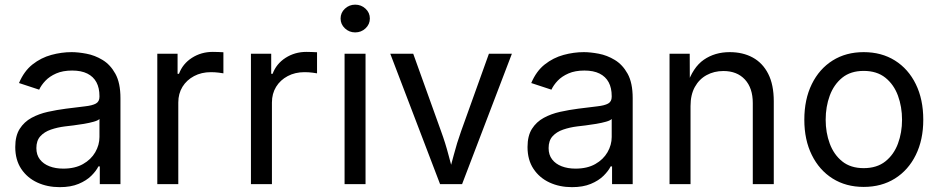

<svg xmlns="http://www.w3.org/2000/svg" viewBox="-20 -771 3937 804"><path d="M230 12.7Q178.2 12.7 136 -6.8Q93.8 -26.4 68.8 -64Q43.9 -101.6 43.9 -155.3Q43.9 -202.1 62.5 -231.4Q81.1 -260.7 112.1 -277.6Q143.1 -294.4 180.7 -302.7Q218.3 -311 256.3 -315.9Q305.2 -322.3 335.9 -325.7Q366.7 -329.1 381.6 -337.4Q396.5 -345.7 396.5 -365.7V-368.7Q396.5 -402.8 383.8 -426.5Q371.1 -450.2 345.7 -462.9Q320.3 -475.6 282.2 -475.6Q243.2 -475.6 215.3 -463.4Q187.5 -451.2 170.2 -432.9Q152.8 -414.6 144 -395.5L59.6 -423.3Q80.6 -473.1 116.2 -501.2Q151.9 -529.3 194.8 -541Q237.8 -552.7 279.8 -552.7Q307.1 -552.7 342 -546.1Q377 -539.6 409.4 -520Q441.9 -500.5 463.1 -462.2Q484.4 -423.8 484.4 -359.9V0H397.9V-74.2H392.1Q382.8 -55.2 362.3 -34.9Q341.8 -14.6 309.1 -1Q276.4 12.7 230 12.7ZM245.1 -64.9Q293.9 -64.9 327.6 -84Q361.3 -103 378.9 -133.5Q396.5 -164.1 396.5 -197.3V-272.9Q391.1 -266.6 373 -261.5Q355 -256.3 331.8 -252.4Q308.6 -248.5 286.9 -245.8Q265.1 -243.2 252.4 -241.7Q220.7 -237.8 193.1 -228.3Q165.5 -218.8 148.9 -200.4Q132.3 -182.1 132.3 -150.9Q132.3 -122.6 147 -103.5Q161.6 -84.5 187 -74.7Q212.4 -64.9 245.1 -64.9Z M638.7 0V-545.9H723.6V-461.9H729.5Q744.6 -503.4 783.4 -528.6Q822.3 -553.7 871.1 -553.7Q880.9 -553.7 894.3 -553.2Q907.7 -552.7 915.5 -552.2V-463.9Q911.6 -464.8 896 -466.8Q880.4 -468.8 862.8 -468.8Q823.7 -468.8 792.7 -452.4Q761.7 -436 744.1 -407.5Q726.6 -378.9 726.6 -341.8V0Z M1030.8 0V-545.9H1115.7V-461.9H1121.6Q1136.7 -503.4 1175.5 -528.6Q1214.4 -553.7 1263.2 -553.7Q1272.9 -553.7 1286.4 -553.2Q1299.8 -552.7 1307.6 -552.2V-463.9Q1303.7 -464.8 1288.1 -466.8Q1272.5 -468.8 1254.9 -468.8Q1215.8 -468.8 1184.8 -452.4Q1153.8 -436 1136.2 -407.5Q1118.7 -378.9 1118.7 -341.8V0Z M1422.9 0V-545.9H1510.7V0ZM1467.3 -635.3Q1442.4 -635.3 1424.3 -652.3Q1406.2 -669.4 1406.2 -693.4Q1406.2 -717.8 1424.3 -734.6Q1442.4 -751.5 1467.3 -751.5Q1492.7 -751.5 1510.7 -734.6Q1528.8 -717.8 1528.8 -693.4Q1528.8 -669.4 1510.7 -652.3Q1492.7 -635.3 1467.3 -635.3Z M1822.8 0 1614.3 -545.9H1710.4L1826.7 -222.2Q1845.2 -171.9 1858.2 -121.8Q1871.1 -71.8 1885.3 -24.9H1853Q1867.2 -71.8 1880.1 -121.8Q1893.1 -171.9 1911.1 -222.2L2027.3 -545.9H2123.5L1915 0Z M2375 12.7Q2323.2 12.7 2281 -6.8Q2238.8 -26.4 2213.9 -64Q2189 -101.6 2189 -155.3Q2189 -202.1 2207.5 -231.4Q2226.1 -260.7 2257.1 -277.6Q2288.1 -294.4 2325.7 -302.7Q2363.3 -311 2401.4 -315.9Q2450.2 -322.3 2481 -325.7Q2511.7 -329.1 2526.6 -337.4Q2541.5 -345.7 2541.5 -365.7V-368.7Q2541.5 -402.8 2528.8 -426.5Q2516.1 -450.2 2490.7 -462.9Q2465.3 -475.6 2427.2 -475.6Q2388.2 -475.6 2360.4 -463.4Q2332.5 -451.2 2315.2 -432.9Q2297.9 -414.6 2289.1 -395.5L2204.6 -423.3Q2225.6 -473.1 2261.2 -501.2Q2296.9 -529.3 2339.8 -541Q2382.8 -552.7 2424.8 -552.7Q2452.1 -552.7 2487.1 -546.1Q2522 -539.6 2554.4 -520Q2586.9 -500.5 2608.2 -462.2Q2629.4 -423.8 2629.4 -359.9V0H2543V-74.2H2537.1Q2527.8 -55.2 2507.3 -34.9Q2486.8 -14.6 2454.1 -1Q2421.4 12.7 2375 12.7ZM2390.1 -64.9Q2439 -64.9 2472.7 -84Q2506.3 -103 2523.9 -133.5Q2541.5 -164.1 2541.5 -197.3V-272.9Q2536.1 -266.6 2518.1 -261.5Q2500 -256.3 2476.8 -252.4Q2453.6 -248.5 2431.9 -245.8Q2410.2 -243.2 2397.5 -241.7Q2365.7 -237.8 2338.1 -228.3Q2310.5 -218.8 2293.9 -200.4Q2277.3 -182.1 2277.3 -150.9Q2277.3 -122.6 2292 -103.5Q2306.6 -84.5 2332 -74.7Q2357.4 -64.9 2390.1 -64.9Z M2871.6 -327.1V0H2783.7V-545.9H2868.2L2868.7 -413.6H2856.4Q2881.3 -489.3 2927.5 -521Q2973.6 -552.7 3035.6 -552.7Q3090.8 -552.7 3132.3 -530Q3173.8 -507.3 3197 -461.7Q3220.2 -416 3220.2 -346.7V0H3132.3V-339.4Q3132.3 -402.3 3099.4 -438Q3066.4 -473.6 3009.3 -473.6Q2970.2 -473.6 2939 -456.5Q2907.7 -439.5 2889.6 -406.7Q2871.6 -374 2871.6 -327.1Z M3596.7 11.7Q3522.5 11.7 3466.6 -23.4Q3410.6 -58.6 3379.4 -122.1Q3348.1 -185.5 3348.1 -269.5Q3348.1 -355 3379.4 -418.7Q3410.6 -482.4 3466.6 -517.6Q3522.5 -552.7 3596.7 -552.7Q3671.4 -552.7 3727.5 -517.6Q3783.7 -482.4 3814.9 -418.7Q3846.2 -355 3846.2 -269.5Q3846.2 -185.5 3814.9 -122.1Q3783.7 -58.6 3727.5 -23.4Q3671.4 11.7 3596.7 11.7ZM3596.7 -66.9Q3651.9 -66.9 3687.5 -95.2Q3723.1 -123.5 3740.2 -169.7Q3757.3 -215.8 3757.3 -269.5Q3757.3 -323.7 3740.2 -370.4Q3723.1 -417 3687.5 -445.6Q3651.9 -474.1 3596.7 -474.1Q3542 -474.1 3506.8 -445.6Q3471.7 -417 3454.6 -370.6Q3437.5 -324.2 3437.5 -269.5Q3437.5 -215.8 3454.6 -169.7Q3471.7 -123.5 3506.8 -95.2Q3542 -66.9 3596.7 -66.9Z"/></svg>

Font: Inter Variable LoSnoCo
Style: Regular
Weight: 400
Designer: Rasmus Andersson
Foundry: rsms
Version: Version 4.000;git-a52131595; featfreeze: case,dlig,ss01,ss02